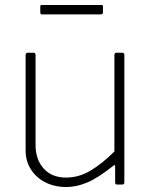

<svg xmlns="http://www.w3.org/2000/svg" viewBox="-20 -742 611 772"><path d="M246 -28Q297 -28 344 -56Q391 -84 440 -133V-521Q440 -530 449 -530H471Q480 -530 480 -521V-9Q480 0 472 0H451Q443 0 443 -8V-72Q443 -77 441.5 -78Q440 -79 435 -75Q372 -25 329 -7.5Q286 10 247 10Q200 10 163 -8.5Q126 -27 104.5 -60.5Q83 -94 83 -137V-520Q83 -530 92 -530H114Q123 -530 123 -521V-159Q123 -101 155.5 -64.5Q188 -28 246 -28ZM394 -716V-692Q394 -684 384 -684H149Q145 -684 143.5 -686Q142 -688 142 -692V-715Q142 -722 147 -722H389Q394 -722 394 -716Z"/></svg>

Font: Libre Franklin Thin
Style: Regular
Weight: 100
Designer: Pablo Impallari, Rodrigo Fuenzalida, Nhung Nguyen
Foundry: Impallari Type
Version: Version 3.000